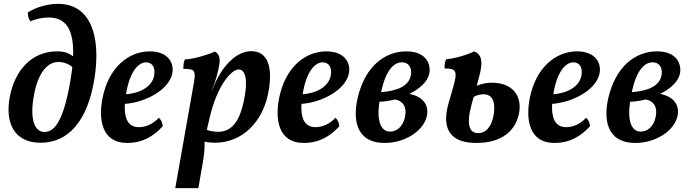

<svg xmlns="http://www.w3.org/2000/svg" viewBox="-20 -734 3592 998"><path d="M282 -714C230 -714 173 -699 125 -670C124 -652 128 -637 138 -623C166 -636 203 -643 233 -643C324 -643 365 -579 360 -441C337 -459 313 -467 277 -467C147 -467 58 -372 31 -231C5 -95 54 8 191 8C332 8 435 -100 471 -326C506 -546 451 -714 282 -714ZM211 -48C159 -48 134 -115 156 -237C176 -347 221 -412 284 -412C308 -412 335 -403 356 -386C353 -362 350 -337 345 -309C309 -105 264 -48 211 -48Z M759 -467C649 -467 545 -385 513 -225C491 -114 508 9 641 9C721 9 779 -26 826 -78C824 -97 818 -110 806 -122C775 -89 738 -73 702 -73C640 -73 625 -128 629 -194C739 -202 857 -268 875 -350C888 -411 849 -467 759 -467ZM781 -340C770 -284 710 -250 635 -244C635 -245 636 -247 636 -249C654 -359 698 -410 739 -410C773 -410 789 -381 781 -340Z M1286 -468C1201 -468 1124 -377 1083 -265H1082L1088 -282C1102 -317 1114 -362 1120 -399C1125 -430 1120 -454 1097 -466C1058 -448 986 -427 941 -425C934 -411 933 -393 933 -376C997 -376 1000 -369 984 -282L891 244H1011L1031 130C1042 69 1045 32 1043 2C1059 6 1078 8 1096 8C1242 8 1345 -102 1374 -249C1400 -382 1374 -468 1286 -468ZM1247 -207C1228 -119 1193 -49 1115 -49C1095 -49 1073 -52 1055 -59L1070 -123C1108 -289 1183 -373 1220 -373C1258 -373 1270 -314 1247 -207Z M1677 -467C1567 -467 1463 -385 1431 -225C1409 -114 1426 9 1559 9C1639 9 1697 -26 1744 -78C1742 -97 1736 -110 1724 -122C1693 -89 1656 -73 1620 -73C1558 -73 1543 -128 1547 -194C1657 -202 1775 -268 1793 -350C1806 -411 1767 -467 1677 -467ZM1699 -340C1688 -284 1628 -250 1553 -244C1553 -245 1554 -247 1554 -249C1572 -359 1616 -410 1657 -410C1691 -410 1707 -381 1699 -340Z M2211 -350C2221 -394 2201 -467 2092 -467C1978 -467 1877 -387 1839 -225C1815 -121 1825 9 1980 9C2085 9 2180 -53 2198 -128C2211 -182 2185 -231 2108 -246C2161 -272 2202 -309 2211 -350ZM2115 -340C2102 -282 2038 -261 1961 -255C1986 -373 2029 -410 2069 -410C2109 -410 2123 -375 2115 -340ZM2086 -131C2075 -70 2037 -50 2008 -50C1961 -50 1937 -101 1952 -205C1978 -206 2006 -210 2033 -217C2073 -210 2095 -181 2086 -131Z M2538 -304C2509 -304 2482 -299 2458 -288L2472 -341C2492 -415 2483 -451 2445 -467C2408 -448 2339 -429 2299 -426C2292 -411 2290 -397 2291 -378C2351 -378 2361 -368 2334 -275L2312 -199C2268 -46 2339 9 2456 9C2593 9 2659 -58 2677 -141C2697 -235 2644 -304 2538 -304ZM2547 -143C2538 -78 2507 -42 2465 -42C2419 -42 2403 -88 2431 -190L2442 -230C2457 -240 2479 -244 2493 -244C2541 -244 2555 -203 2547 -143Z M2980 -467C2870 -467 2766 -385 2734 -225C2712 -114 2729 9 2862 9C2942 9 3000 -26 3047 -78C3045 -97 3039 -110 3027 -122C2996 -89 2959 -73 2923 -73C2861 -73 2846 -128 2850 -194C2960 -202 3078 -268 3096 -350C3109 -411 3070 -467 2980 -467ZM3002 -340C2991 -284 2931 -250 2856 -244C2856 -245 2857 -247 2857 -249C2875 -359 2919 -410 2960 -410C2994 -410 3010 -381 3002 -340Z M3514 -350C3524 -394 3504 -467 3395 -467C3281 -467 3180 -387 3142 -225C3118 -121 3128 9 3283 9C3388 9 3483 -53 3501 -128C3514 -182 3488 -231 3411 -246C3464 -272 3505 -309 3514 -350ZM3418 -340C3405 -282 3341 -261 3264 -255C3289 -373 3332 -410 3372 -410C3412 -410 3426 -375 3418 -340ZM3389 -131C3378 -70 3340 -50 3311 -50C3264 -50 3240 -101 3255 -205C3281 -206 3309 -210 3336 -217C3376 -210 3398 -181 3389 -131Z"/></svg>

Font: Vollkorn Semibold
Style: Italic
Weight: 600
Italic angle: -11°
Designer: Friedrich Althausen
Foundry: Friedrich Althausen
Version: Version 4.015;PS 004.015;hotconv 1.0.88;makeotf.lib2.5.64775